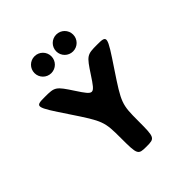

<svg xmlns="http://www.w3.org/2000/svg" viewBox="-285 -1291 1480 1480"><g transform="rotate(-45 455.0 -551.5)"><path d="M336 -1103C285 -1103 244 -1062 244 -1011C244 -960 285 -919 336 -919C387 -919 428 -960 428 -1011C428 -1062 387 -1103 336 -1103ZM573 -1103C522 -1103 481 -1062 481 -1011C481 -960 522 -919 573 -919C624 -919 665 -960 665 -1011C665 -1062 624 -1103 573 -1103ZM209 -598C357 -376 361 -365 361 -185C361 -5 364 0 455 0C546 0 549 -5 549 -185C549 -365 553 -376 701 -598C849 -819 850 -825 740 -825C630 -825 625 -821 541 -693C457 -565 453 -565 369 -693C285 -821 280 -825 170 -825C60 -825 61 -819 209 -598Z"/></g></svg>

Font: Hussar Print
Style: Bold
Weight: 700
Foundry: Cannot Into Space Fonts
Version: Version 2.00